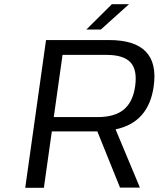

<svg xmlns="http://www.w3.org/2000/svg" viewBox="-20 -889 752 910"><path d="M548.8 0 441.4 -266.1H225.6L188 1H99.6L198.2 -699.2H497.1Q739.3 -699.2 708.5 -480Q684.6 -308.6 527.8 -275.9L643.1 0ZM234.9 -334H441.9Q523.9 -334 567.1 -370.1Q610.4 -406.2 620.6 -481Q631.3 -557.1 598.9 -593Q566.4 -628.9 483.4 -628.9H276.4ZM389.2 -749 510.3 -869.1H591.3L458 -749Z"/></svg>

Font: Fivo Sans
Style: Italic
Weight: 400
Designer: Alexander Slobzheninov
Foundry: Alexander Slobzheninov
Version: 1.0